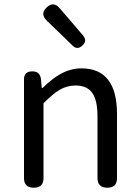

<svg xmlns="http://www.w3.org/2000/svg" viewBox="-20 -876 651 896"><path d="M138 0Q92 0 92 -45V-271V-506Q92 -543 131 -543Q166 -543 171 -508L175 -465H178Q223 -509 261 -530Q309 -557 360 -557Q526 -557 526 -344V-45Q526 0 481 0Q435 0 435 -45V-332Q435 -408 410.5 -442.5Q386 -477 332 -477Q292 -477 257 -456Q228 -439 183 -394V-45Q183 0 138 0ZM319 -663 198 -780Q166 -811 198 -841.5Q230 -872 259 -837L309 -779L368 -710Q388 -685 365 -664Q341 -641 319 -663Z"/></svg>

Font: GenSenRounded TW R
Style: Regular
Weight: 400
Version: Version 1.501;PS 1;hotconv 16.6.51;makeotf.lib2.5.65220